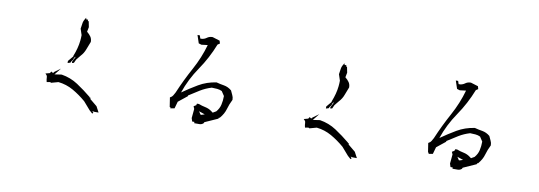

<svg xmlns="http://www.w3.org/2000/svg" viewBox="-57 -1106 4113 1464"><g transform="rotate(10 2000.0 -374.0)"><path d="M305.2 -188Q301.3 -203.6 301.3 -215.8Q301.3 -224.1 299.8 -228Q296.9 -234.9 292 -239.3L285.6 -246.1L318.8 -254.9L327.6 -268.6L339.4 -260.3V-262.2H347.2V-264.6V-267.6L396 -303.2L355 -251.5H352.5H356L409.2 -259.3Q479.5 -248 536.9 -210.2Q594.2 -172.4 648.9 -127.4V-123.5H656.7V-113.8L712.4 -67.9L736.3 -22.9H727.5H703.6L687.5 -25.9L697.3 -14.2L689.9 -6.8L666 -28.3L613.3 -88.9Q564 -131.3 510.7 -161.6Q457.5 -191.9 395 -198.7L340.3 -183.6L332 -188L306.6 -183.1ZM438 -354V-368.2V-370.1L471.2 -409.7H472.2V-416Q498 -480.5 503.9 -537.6Q506.3 -559.1 506.3 -582L490.7 -629.4Q494.6 -649.4 496.6 -668.9Q498.5 -688.5 511.2 -708L517.6 -718.8L521 -706.5H534.7V-695.8H537.1H541.5L550.3 -651.4L543 -614.7Q561.5 -600.1 573 -583.5Q584.5 -566.9 584.5 -543.9V-543Q572.3 -512.7 561 -482.4Q549.8 -451.2 526.4 -426.3L497.6 -390.6L485.4 -363.8L471.2 -359.9L470.2 -368.2L468.8 -367.7L469.7 -369.6V-370.6H470.2L491.2 -411.6L485.4 -408.2L479 -399.4Q478.5 -387.7 470.2 -379.4Q463.9 -373 460 -363.3L459.5 -360.8Z M1508.3 -69.8H1468.3V-79.6H1451.2L1442.9 -105L1449.7 -176.8L1441.4 -196.3L1460.4 -208V-214.8L1462.9 -212.4V-220.2H1478.5Q1503.4 -210.4 1530.3 -205.1Q1559.1 -199.2 1581.5 -182.1L1593.3 -173.3L1618.7 -188Q1641.6 -214.8 1648.4 -245.1Q1655.8 -276.4 1655.8 -313L1632.8 -347.7Q1615.7 -356 1595.5 -357.9Q1575.2 -359.9 1553.7 -359.9Q1507.8 -346.2 1467.3 -321.5Q1426.8 -296.9 1385.3 -269.5V-266.6V-264.2L1316.4 -209L1301.3 -155.3L1269 -149.9V-158.7H1263.2L1252 -231.4L1255.4 -233.4Q1267.6 -239.3 1274.4 -250.7Q1281.2 -262.2 1288.1 -274.9Q1332 -378.4 1385.3 -475.8Q1438.5 -573.2 1466.8 -674.3H1466.3L1418.5 -668.5L1397 -675.3L1376.5 -736.8H1383.8H1394.5L1402.3 -713.4H1415.5Q1435.5 -716.3 1450.2 -727.5Q1467.8 -740.7 1492.2 -740.7H1493.2L1550.3 -723.1L1556.2 -701.7L1539.6 -690.9Q1496.6 -581.5 1431.2 -486.1Q1365.7 -390.6 1329.1 -283.2Q1385.3 -322.8 1446.5 -358.9Q1507.8 -395 1582.5 -405.8Q1611.3 -397.9 1642.1 -393.1Q1674.3 -387.7 1701.7 -364.7Q1709 -347.2 1717 -331.5Q1725.1 -315.9 1725.1 -296.9V-295.4Q1706.1 -257.8 1695.3 -219.5Q1684.6 -181.2 1654.3 -146L1652.8 -144H1647L1644 -135.7L1543.5 -90.8L1539.6 -82Q1526.4 -69.8 1508.3 -69.8ZM1511.7 -142.1 1536.1 -149.9 1489.7 -166V-165.5L1504.9 -142.1Z M2305.2 -188Q2301.3 -203.6 2301.3 -215.8Q2301.3 -224.1 2299.8 -228Q2296.9 -234.9 2292 -239.3L2285.6 -246.1L2318.8 -254.9L2327.6 -268.6L2339.4 -260.3V-262.2H2347.2V-264.6V-267.6L2396 -303.2L2355 -251.5H2352.5H2356L2409.2 -259.3Q2479.5 -248 2536.9 -210.2Q2594.2 -172.4 2648.9 -127.4V-123.5H2656.7V-113.8L2712.4 -67.9L2736.3 -22.9H2727.5H2703.6L2687.5 -25.9L2697.3 -14.2L2689.9 -6.8L2666 -28.3L2613.3 -88.9Q2564 -131.3 2510.7 -161.6Q2457.5 -191.9 2395 -198.7L2340.3 -183.6L2332 -188L2306.6 -183.1ZM2438 -354V-368.2V-370.1L2471.2 -409.7H2472.2V-416Q2498 -480.5 2503.9 -537.6Q2506.3 -559.1 2506.3 -582L2490.7 -629.4Q2494.6 -649.4 2496.6 -668.9Q2498.5 -688.5 2511.2 -708L2517.6 -718.8L2521 -706.5H2534.7V-695.8H2537.1H2541.5L2550.3 -651.4L2543 -614.7Q2561.5 -600.1 2573 -583.5Q2584.5 -566.9 2584.5 -543.9V-543Q2572.3 -512.7 2561 -482.4Q2549.8 -451.2 2526.4 -426.3L2497.6 -390.6L2485.4 -363.8L2471.2 -359.9L2470.2 -368.2L2468.8 -367.7L2469.7 -369.6V-370.6H2470.2L2491.2 -411.6L2485.4 -408.2L2479 -399.4Q2478.5 -387.7 2470.2 -379.4Q2463.9 -373 2460 -363.3L2459.5 -360.8Z M3508.3 -69.8H3468.3V-79.6H3451.2L3442.9 -105L3449.7 -176.8L3441.4 -196.3L3460.4 -208V-214.8L3462.9 -212.4V-220.2H3478.5Q3503.4 -210.4 3530.3 -205.1Q3559.1 -199.2 3581.5 -182.1L3593.3 -173.3L3618.7 -188Q3641.6 -214.8 3648.4 -245.1Q3655.8 -276.4 3655.8 -313L3632.8 -347.7Q3615.7 -356 3595.5 -357.9Q3575.2 -359.9 3553.7 -359.9Q3507.8 -346.2 3467.3 -321.5Q3426.8 -296.9 3385.3 -269.5V-266.6V-264.2L3316.4 -209L3301.3 -155.3L3269 -149.9V-158.7H3263.2L3252 -231.4L3255.4 -233.4Q3267.6 -239.3 3274.4 -250.7Q3281.2 -262.2 3288.1 -274.9Q3332 -378.4 3385.3 -475.8Q3438.5 -573.2 3466.8 -674.3H3466.3L3418.5 -668.5L3397 -675.3L3376.5 -736.8H3383.8H3394.5L3402.3 -713.4H3415.5Q3435.5 -716.3 3450.2 -727.5Q3467.8 -740.7 3492.2 -740.7H3493.2L3550.3 -723.1L3556.2 -701.7L3539.6 -690.9Q3496.6 -581.5 3431.2 -486.1Q3365.7 -390.6 3329.1 -283.2Q3385.3 -322.8 3446.5 -358.9Q3507.8 -395 3582.5 -405.8Q3611.3 -397.9 3642.1 -393.1Q3674.3 -387.7 3701.7 -364.7Q3709 -347.2 3717 -331.5Q3725.1 -315.9 3725.1 -296.9V-295.4Q3706.1 -257.8 3695.3 -219.5Q3684.6 -181.2 3654.3 -146L3652.8 -144H3647L3644 -135.7L3543.5 -90.8L3539.6 -82Q3526.4 -69.8 3508.3 -69.8ZM3511.7 -142.1 3536.1 -149.9 3489.7 -166V-165.5L3504.9 -142.1Z"/></g></svg>

Font: Bakudai
Style: Medium
Weight: 500
Version: Version 1.48